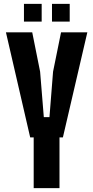

<svg xmlns="http://www.w3.org/2000/svg" viewBox="-20 -966 479 986"><path d="M153 0V-260.5H135L10.5 -800H145.5L186 -598L205 -364.5H234L252.5 -598L293.5 -800H428.5L303 -260.5H285.5V0ZM247 -855V-946H338V-855ZM103 -855V-946H194V-855Z"/></svg>

Font: Big Shoulders Text Thin ExtraBold
Style: Regular
Weight: 800
Version: Version 2.002